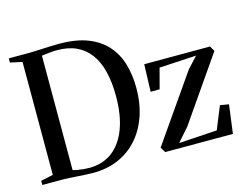

<svg xmlns="http://www.w3.org/2000/svg" viewBox="-102 -914 1393 1089"><g transform="rotate(-15 594.0 -370.0)"><path d="M316.5 8.5Q295.5 8 271.8 6.8Q248 5.5 224.2 4Q200.5 2.5 180.2 1.2Q160 0 146.5 0H23V-24.5L95 -40V-703L25 -718.5V-743H144.5Q170.5 -743 201 -744.8Q231.5 -746.5 262.8 -747.8Q294 -749 323 -749Q420.5 -749 488.8 -722.5Q557 -696 599.5 -648.2Q642 -600.5 661.2 -535.8Q680.5 -471 680.5 -394Q680.5 -303.5 654.8 -229.2Q629 -155 581.2 -101.5Q533.5 -48 466.5 -19.5Q399.5 9 316.5 8.5ZM307 -24.5Q386 -25 441.8 -67.2Q497.5 -109.5 527.2 -188.5Q557 -267.5 557 -378.5Q557 -460.5 541.5 -523.2Q526 -586 494.2 -629.2Q462.5 -672.5 414.5 -694.8Q366.5 -717 301 -717Q282 -717 263.5 -715.2Q245 -713.5 230.8 -711.5Q216.5 -709.5 210.5 -709V-37.5Q222.5 -33.5 239.5 -30.5Q256.5 -27.5 274.2 -26Q292 -24.5 307 -24.5ZM1055 -483 837.5 -471 806 -352 753 -351.5 758.5 -512 1145 -512.5 1162.5 -482 902 -106 834 -29 1058.5 -43 1113 -176.5 1164 -168 1142 0H744.5L725.5 -30.5L995 -418Z"/></g></svg>

Font: Merriweather 120pt Medium
Style: Regular
Weight: 500
Version: Version 2.100